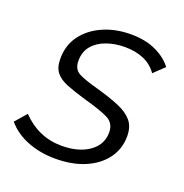

<svg xmlns="http://www.w3.org/2000/svg" viewBox="-123 -623 695 726"><g transform="rotate(20 224.0 -260.0)"><path d="M175 10Q114 10 63 -10Q12 -30 -20 -68L20 -114Q87 -44 181 -44Q248 -44 290.5 -73.5Q333 -103 333 -153Q333 -191 300.5 -206.5Q268 -222 206 -239Q158 -253 126.5 -265.5Q95 -278 79.5 -297.5Q64 -317 64 -352Q64 -407 93.5 -446.5Q123 -486 173 -508Q223 -530 285 -530Q343 -530 385.5 -510Q428 -490 451 -459L409 -419Q388 -449 355 -463Q322 -477 279 -477Q240 -477 206 -465Q172 -453 151.5 -429Q131 -405 131 -368Q131 -334 155.5 -321Q180 -308 236 -293Q289 -278 326 -262.5Q363 -247 382.5 -224Q402 -201 402 -163Q402 -112 373.5 -73Q345 -34 294 -12Q243 10 175 10Z"/></g></svg>

Font: Raleway
Style: Italic
Weight: 400
Italic angle: -12°
Designer: Matt McInerney, Pablo Impallari, Rodrigo Fuenzalida
Foundry: Matt McInerney, Pablo Impallari, Rodrigo Fuenzalida
Version: Version 4.026